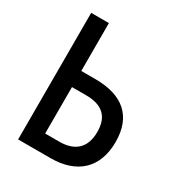

<svg xmlns="http://www.w3.org/2000/svg" viewBox="-170 -826 871 938"><g transform="rotate(30 265.0 -357.0)"><path d="M71 0H254C403 0 490 -81 490 -227C490 -371 406 -444 251 -444H171V-714H71ZM171 -91V-353H251C339 -353 388 -314 388 -225C388 -135 338 -91 251 -91Z"/></g></svg>

Font: Noto Sans Mono Condensed Medium
Style: Regular
Weight: 500
Width: 3
Designer: Monotype Design Team
Foundry: Monotype Imaging Inc.
Version: Version 2.014